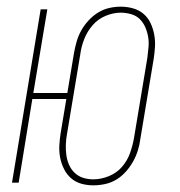

<svg xmlns="http://www.w3.org/2000/svg" viewBox="-20 -548 540 576"><path d="M260 8Q241 8 223.5 3Q206 -2 193 -13.5Q180 -25 172 -41Q164 -57 160.5 -75Q157 -93 158 -111.5Q159 -130 162 -149L179 -251H77L36 0H16L102 -520H122L80 -269H182L202 -389Q205 -406 210 -423.5Q215 -441 224 -457Q233 -473 246 -487Q259 -501 274.5 -510.5Q290 -520 307.5 -524Q325 -528 342 -528Q361 -528 379 -523Q397 -518 410.5 -506.5Q424 -495 431.5 -479Q439 -463 442.5 -445Q446 -427 445 -408.5Q444 -390 441 -371L401 -131Q399 -114 393.5 -96.5Q388 -79 379 -63Q370 -47 357.5 -33Q345 -19 329.5 -9.5Q314 0 296 4Q278 8 260 8ZM260 -10Q283 -10 306.5 -19.5Q330 -29 346 -47.5Q362 -66 370 -88.5Q378 -111 382 -134L422 -374Q424 -390 425.5 -406Q427 -422 424.5 -437Q422 -452 416 -466Q410 -480 399.5 -490.5Q389 -501 373.5 -505.5Q358 -510 342 -510Q320 -510 297 -500.5Q274 -491 258 -472.5Q242 -454 233 -431.5Q224 -409 221 -386L181 -146Q178 -130 177.5 -114Q177 -98 179 -83Q181 -68 187 -54Q193 -40 204 -29.5Q215 -19 229.5 -14.5Q244 -10 260 -10Z"/></svg>

Font: Iosevka Term Curly Thin
Style: Italic
Weight: 100
Italic angle: -9°
Designer: Belleve Invis
Foundry: Belleve Invis
Version: Version 32.3.0